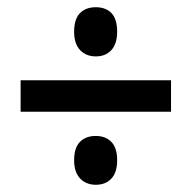

<svg xmlns="http://www.w3.org/2000/svg" viewBox="-20 -618 530 531"><path d="M185 -530Q185 -565 201 -581.5Q217 -598 245 -598Q273 -598 288.5 -581.5Q304 -565 304 -530Q304 -497 288 -479.5Q272 -462 245 -462Q218 -462 201.5 -479.5Q185 -497 185 -530ZM37 -396H453V-309H37ZM185 -175Q185 -209 201 -225.5Q217 -242 245 -242Q272 -242 288 -225.5Q304 -209 304 -175Q304 -141 288 -124Q272 -107 245 -107Q218 -107 201.5 -124.5Q185 -142 185 -175Z"/></svg>

Font: Noto Sans Display Medium Narrow
Style: Regular
Weight: 500
Width: 4
Designer: Monotype Design team
Foundry: Monotype Imaging Inc.
Version: Version 1.000